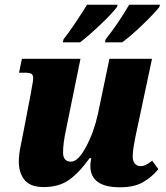

<svg xmlns="http://www.w3.org/2000/svg" viewBox="-20 -786 707 816"><path d="M364 -81Q364 -94 368 -114H361Q315 -50 272 -20.5Q229 9 166 9Q109 9 84.5 -21Q60 -51 60 -99Q60 -129 68 -167Q76 -205 77 -212L111 -389L115 -413Q121 -442 121 -453Q121 -467 114 -472Q107 -477 85 -477H61L73 -536H322L261 -237Q248 -177 248 -138Q248 -99 282 -99Q312 -99 345.5 -161.5Q379 -224 396 -301L445 -536H626L555 -202Q551 -181 547.5 -160Q544 -139 544 -120Q544 -102 553 -91Q562 -80 577 -80Q590 -80 600.5 -85.5Q611 -91 627 -103L653 -67Q624 -32 586.5 -11Q549 10 490 10Q364 10 364 -81ZM250 -619Q289 -668 350 -766H480L477 -756Q457 -729 406.5 -681Q356 -633 320 -606H247ZM429 -619Q479 -681 529 -766H660L657 -756Q636 -729 585.5 -680.5Q535 -632 499 -606H426Z"/></svg>

Font: Noto Serif NarrowBlack
Style: Italic
Weight: 900
Width: 4
Italic angle: -12°
Designer: Monotype Design Team
Foundry: Monotype Imaging Inc.
Version: Version 1.001